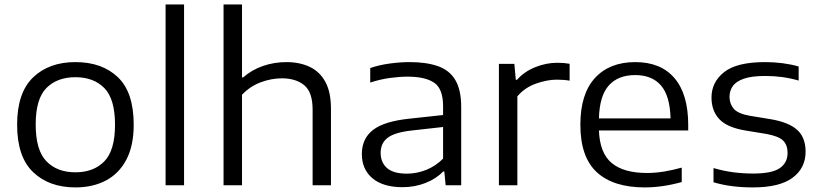

<svg xmlns="http://www.w3.org/2000/svg" viewBox="-20 -828 3663 858"><path d="M317 9.5Q199.5 9.5 128 -58.8Q56.5 -127 56.5 -271Q56.5 -413 127.5 -481.8Q198.5 -550.5 317 -550.5Q436 -550.5 506.8 -483Q577.5 -415.5 577.5 -271Q577.5 -176.5 544.5 -114.2Q511.5 -52 453 -21.2Q394.5 9.5 317 9.5ZM317 -58Q398.5 -58 446.2 -107Q494 -156 494 -270.5Q494 -386 446.2 -434.5Q398.5 -483 317 -483Q235.5 -483 187.5 -434.8Q139.5 -386.5 139.5 -272Q139.5 -156.5 187.5 -107.2Q235.5 -58 317 -58Z M720 0V-808H802.5V0Z M979 0V-808H1061.5V-482H1066.5Q1105 -516 1155 -533.2Q1205 -550.5 1260 -550.5Q1318.5 -550.5 1363.5 -529.5Q1408.5 -508.5 1433.8 -462.5Q1459 -416.5 1459 -342V0H1377V-338Q1377 -416.5 1339.5 -447.2Q1302 -478 1239.5 -478Q1192.5 -478 1145 -460.2Q1097.5 -442.5 1061.5 -404.5V0Z M1779.5 8.5Q1691.5 8.5 1644.2 -31.5Q1597 -71.5 1597 -139.5Q1597 -209 1647.5 -247.8Q1698 -286.5 1812.5 -298L1960 -314V-353Q1960 -431.5 1920 -458.5Q1880 -485.5 1801 -485.5Q1765.5 -485.5 1721.8 -479.5Q1678 -473.5 1634.5 -459V-524Q1673.5 -537.5 1720.8 -544Q1768 -550.5 1810.5 -550.5Q1886 -550.5 1937.5 -532.2Q1989 -514 2015 -470Q2041 -426 2041 -349V0H1971.5L1965.5 -61.5H1960Q1930 -29.5 1881.8 -10.5Q1833.5 8.5 1779.5 8.5ZM1681 -145.5Q1681 -102 1709.5 -77Q1738 -52 1798.5 -52Q1842.5 -52 1884.5 -68.8Q1926.5 -85.5 1960 -119V-260.5L1817 -244.5Q1743 -236 1712 -212Q1681 -188 1681 -145.5Z M2209.5 0V-542.5H2278.5L2285 -471.5H2290.5Q2322 -507.5 2371 -527.5Q2420 -547.5 2470.5 -547.5Q2500 -547.5 2525.5 -543V-467.5Q2512 -470 2497.2 -471Q2482.5 -472 2467 -472Q2425.5 -472 2375.5 -454.5Q2325.5 -437 2292 -397.5V0Z M2861 9.5Q2721 9.5 2647.2 -58.2Q2573.5 -126 2573.5 -270.5Q2573.5 -408 2638.5 -479.2Q2703.5 -550.5 2819 -550.5Q2933 -550.5 2994.2 -478.8Q3055.5 -407 3055.5 -269V-245H2656.5Q2660 -144.5 2713.2 -99.8Q2766.5 -55 2871.5 -55Q2907.5 -55 2946.5 -61.2Q2985.5 -67.5 3026.5 -79V-14.5Q2940.5 9.5 2861 9.5ZM2818 -492.5Q2742 -492.5 2700.5 -446Q2659 -399.5 2656.5 -299H2976.5Q2974 -399 2934 -445.8Q2894 -492.5 2818 -492.5Z M3344.5 9.5Q3296 9.5 3252.5 4Q3209 -1.5 3168.5 -13.5V-77Q3215 -63.5 3258 -58Q3301 -52.5 3346 -52.5Q3430 -52.5 3464.8 -76.8Q3499.5 -101 3499.5 -144.5Q3499.5 -180 3479.5 -199.8Q3459.5 -219.5 3404.5 -229.5L3313 -244.5Q3229.5 -258 3194.5 -295.5Q3159.5 -333 3159.5 -392Q3159.5 -461 3216 -505.8Q3272.5 -550.5 3399 -550.5Q3479 -550.5 3549 -531V-468Q3510.5 -479 3474.2 -483.8Q3438 -488.5 3399.5 -488.5Q3338.5 -488.5 3303.8 -476.2Q3269 -464 3254.5 -443Q3240 -422 3240 -395.5Q3240 -365 3258.5 -342.5Q3277 -320 3331.5 -310.5L3423 -295.5Q3504 -282 3542 -248Q3580 -214 3580 -150Q3580 -77 3522 -33.8Q3464 9.5 3344.5 9.5Z"/></svg>

Font: Encode Sans Expanded
Style: Regular
Weight: 400
Width: 7
Designer: Multiple Designers
Foundry: Impallari Type
Version: Version 3.000; ttfautohint (v1.8.3) -l 8 -r 50 -G 200 -x 14 